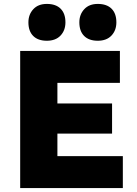

<svg xmlns="http://www.w3.org/2000/svg" viewBox="-20 -960 699 980"><path d="M83 0V-700H592V-537H273V-432H552V-278H273V-163H607V0ZM385 -846Q385 -886 410 -913Q435 -940 479 -940Q525 -940 549.5 -915.5Q574 -891 574 -846Q574 -805 549 -778.5Q524 -752 479 -752Q434 -752 409.5 -776.5Q385 -801 385 -846ZM125 -846Q125 -886 150 -913Q175 -940 219 -940Q265 -940 289.5 -915.5Q314 -891 314 -846Q314 -805 289 -778.5Q264 -752 219 -752Q174 -752 149.5 -776.5Q125 -801 125 -846Z"/></svg>

Font: Mach ExtraBold
Style: Regular
Weight: 800
Version: Version 1.002